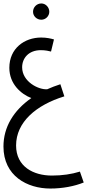

<svg xmlns="http://www.w3.org/2000/svg" viewBox="-20 -716 504 1110"><path d="M219 -602C244 -602 265 -623 265 -648C265 -674 244 -696 219 -696C192 -696 171 -674 171 -648C171 -623 192 -602 219 -602ZM271 374C341 374 410 361 464 339L442 276C394 291 340 299 280 299C174 299 73 248 73 125C73 -10 189 -109 352 -159L329 -229C302 -220 277 -211 253 -200C204 -196 108 -243 108 -327C108 -379 145 -426 216 -426C242 -426 264 -421 275 -418L292 -488C275 -493 250 -499 218 -499C121 -499 34 -436 34 -324C34 -230 102 -172 161 -149C58 -77 0 19 0 131C0 301 137 374 271 374Z"/></svg>

Font: Noto Sans Arabic ExtCond
Style: Regular
Weight: 400
Width: 2
Designer: Monotype Design Team, Nadine Chahine, Nizar Qandah and Khaled Hosny
Foundry: Monotype Imaging Inc.
Version: Version 2.012